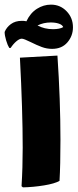

<svg xmlns="http://www.w3.org/2000/svg" viewBox="-56 -806 335 829"><path d="M37 -2Q42 -82 42 -168Q42 -329 30 -557L192 -566Q205 -374 205 -202Q205 -93 201 -25Q180 -13 134 -5.5Q88 2 43 3ZM259 -688Q259 -651 235 -623Q211 -595 169 -595Q146 -595 124.5 -603Q103 -611 77 -624Q47 -639 38 -639Q28 -639 14.5 -627.5Q1 -616 -10 -599H-16Q-23 -610 -29.5 -631.5Q-36 -653 -36 -668Q-28 -688 -9 -702Q10 -716 38 -716Q48 -716 53 -715Q56 -715 58 -714Q75 -750 103.5 -768Q132 -786 164 -786Q204 -786 231.5 -757.5Q259 -729 259 -688ZM217 -689Q213 -699 198 -704Q183 -709 163 -709Q132 -709 106 -696Q136 -680 173 -680Q202 -680 217 -689Z"/></svg>

Font: Lalezar
Style: Regular
Weight: 400
Designer: Borna Izadpanah
Foundry: Borna Izadpanah
Version: Version 1.003